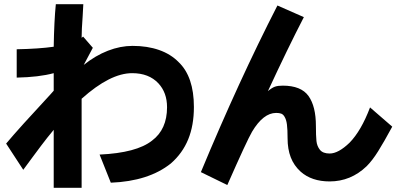

<svg xmlns="http://www.w3.org/2000/svg" viewBox="-20 -746 1880 908"><path d="M366 142H234V-132Q203 -95 174.5 -57Q146 -19 135 -4Q91 56 90 57L9 -67Q72 -142 218 -299L234 -317V-400Q164 -381 59 -379V-513Q164 -515 234 -525Q236 -646 244 -726H374L371 -671Q366 -604 366 -567L373 -573L419 -520L376 -439Q431 -483 490 -506Q549 -529 607 -529Q677 -529 732.5 -509.5Q788 -490 825 -452Q897 -383 897 -240Q897 -153 870 -87Q843 -21 788 27Q683 111 504 118L451 -15Q626 -23 699 -81Q770 -134 770 -239Q770 -308 729 -352Q684 -400 605 -400Q501 -400 366 -279Z M1835 -147Q1796 -75 1768.5 -31Q1741 13 1714 40Q1639 112 1539 112Q1454 112 1402 66Q1370 37 1355 -2Q1340 -41 1340 -92Q1340 -133 1337 -157Q1334 -181 1325 -195Q1319 -205 1310 -208.5Q1301 -212 1286 -212Q1225 -212 1172 -123Q1148 -82 1055 129L930 68Q1109 -363 1292 -720L1417 -665Q1340 -516 1247 -315Q1266 -331 1280 -336Q1294 -341 1317 -341Q1404 -341 1439 -292Q1474 -243 1474 -150Q1474 -104 1476.5 -79.5Q1479 -55 1493 -37.5Q1507 -20 1539 -20Q1580 -20 1633 -71Q1688 -127 1730 -238Z"/></svg>

Font: BM Euljiro oraeorae
Style: Regular
Weight: 400
Designer: Bongjin Kim; Bomjun Kim; Myungsoo Han; Hyesun Chae; Mikyoung Jeong; Wujin Sim; Minjae Kang; Suwha Jang;
Foundry: Sandoll Inc.
Version: Version 1.000;hotconv 1.0.109;makeexe 2.5.65596